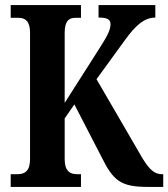

<svg xmlns="http://www.w3.org/2000/svg" viewBox="-20 -734 661 754"><path d="M22 0H298V-50H282C254 -50 234 -63 234 -109V-269L272 -324L379 -117C425 -24 454 0 561 0H621V-50H616C582 -50 560 -75 527 -134L359 -423L471 -577C510 -631 545 -665 590 -665V-714H367V-665C401 -665 414 -658 414 -639C414 -613 397 -586 366 -537L234 -330V-605C234 -651 250 -664 276 -664H298V-714H22V-664H53C79 -664 98 -651 98 -606V-109C98 -62 77 -50 49 -50H22Z"/></svg>

Font: Noto Serif Myanmar ExtraCondensed
Style: Bold
Weight: 700
Width: 2
Designer: Ben Mitchell and the Monotype Design Team
Foundry: Monotype Imaging Inc.
Version: Version 2.106